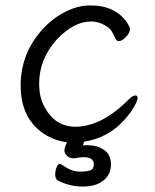

<svg xmlns="http://www.w3.org/2000/svg" viewBox="-20 -506 570 706"><path d="M193 158Q183 152 183 136.5Q183 121 188 109Q193 97 198.5 97Q204 97 216 105Q244 125 273.5 125Q303 125 314 119.5Q325 114 325 98Q325 72 288 72Q274 72 254 76H249Q236 76 226.5 67Q217 58 217 48Q217 38 226 17Q179 11 140 -15Q56 -72 56 -191.5Q56 -311 138 -400Q175 -440 221 -463Q267 -486 310.5 -486Q354 -486 382 -474.5Q410 -463 426.5 -447Q443 -431 450.5 -417.5Q458 -404 458 -401Q458 -385 443 -370Q428 -355 419 -355Q410 -355 407 -360Q400 -374 393 -387Q386 -400 375 -407Q346 -427 315 -427Q251 -427 188 -360Q124 -288 124 -199Q124 -147 144 -112Q183 -40 257 -40Q353 -40 453 -140Q468 -155 477 -155Q486 -155 486 -146Q486 -137 474 -115Q462 -93 438 -66Q379 1 289 15L285 29Q290 28 294 28Q298 28 302 28Q337 28 362.5 45Q388 62 388 99Q388 136 360 158Q332 180 284.5 180Q237 180 193 158Z"/></svg>

Font: LXGW WenKai TC
Style: Regular
Weight: 400
Designer: LXGW / Fontworks Inc.
Foundry: LXGW / Fontworks Inc.
Version: Version 1.330